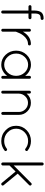

<svg xmlns="http://www.w3.org/2000/svg" viewBox="1194 -1934 741 3169"><g transform="rotate(90 1564.5 -349.5)"><path d="M285 -699Q295 -699 302 -691.5Q309 -684 309 -674Q309 -664 302 -657Q295 -650 285 -650Q239 -650 223 -631Q203 -609 203 -550V-498H272Q282 -498 289.5 -491Q297 -484 297 -474Q297 -464 289.5 -456.5Q282 -449 272 -449H203V-23Q203 -13 196 -6Q189 1 179 1Q169 1 161.5 -6Q154 -13 154 -23V-449H89Q79 -449 72 -456.5Q65 -464 65 -474Q65 -484 72 -491Q79 -498 89 -498H154V-550Q156 -628 186 -664Q218 -699 285 -699Z M455 -24V-465Q455 -475 462 -482Q469 -489 480 -489Q489 -489 496 -482Q503 -475 503 -465V-357Q507 -365 510 -369Q587 -489 706 -489Q716 -489 723 -482Q730 -475 730 -465Q730 -455 723 -448Q716 -441 706 -441Q626 -441 564 -361Q528 -313 505 -247Q503 -243 503 -239V-24Q503 -14 496 -7Q489 0 480 0Q469 0 462 -7Q455 -14 455 -24Z M1280 -466V-24Q1280 -14 1273 -7Q1266 0 1256 0Q1246 0 1239 -7Q1232 -14 1232 -24V-97Q1200 -52 1151.5 -26Q1103 0 1048 0Q952 0 884 -72Q816 -144 816 -245Q816 -346 884 -418Q952 -490 1048 -490Q1103 -490 1151.5 -464Q1200 -438 1232 -394V-466Q1232 -476 1239 -483Q1246 -490 1256 -490Q1266 -490 1273 -483Q1280 -476 1280 -466ZM1048 -48Q1124 -48 1178 -105.5Q1232 -163 1232 -245Q1232 -327 1178 -385Q1124 -443 1048 -443Q973 -443 918.5 -385Q864 -327 864 -245Q864 -163 918.5 -105.5Q973 -48 1048 -48Z M1828 -24V-290Q1828 -352 1784 -396.5Q1740 -441 1677 -441Q1615 -441 1571 -397Q1527 -353 1525 -290V-24V-20Q1523 -12 1520 -9Q1514 0 1502 0H1496Q1485 -3 1480 -13Q1479 -14 1479 -16L1478 -18V-24V-290V-298V-465Q1478 -475 1485 -482Q1492 -489 1502 -489Q1512 -489 1518.5 -482Q1525 -475 1525 -465V-418Q1584 -489 1677 -489Q1759 -489 1817.5 -430.5Q1876 -372 1876 -290V-24Q1876 -14 1869 -7Q1862 0 1852 0Q1842 0 1835 -7Q1828 -14 1828 -24Z M2308 0Q2203 0 2129.5 -71.5Q2056 -143 2056 -246Q2056 -348 2129.5 -419Q2203 -490 2308 -490Q2396 -490 2464 -436Q2472 -431 2473 -421Q2474 -411 2467 -403Q2452 -386 2434 -399Q2379 -443 2308 -443Q2223 -443 2163.5 -385Q2104 -327 2104 -246Q2104 -163 2163.5 -105.5Q2223 -48 2308 -48Q2378 -48 2434 -91Q2452 -104 2467 -87Q2483 -68 2462 -52Q2395 0 2308 0Z M2662 -24V-676Q2662 -686 2669 -693Q2676 -700 2686 -700Q2696 -700 2703.5 -693Q2711 -686 2711 -676V-205L3001 -494Q3018 -511 3035 -494Q3043 -487 3043 -477.5Q3043 -468 3035 -460L2846 -271L3036 -40Q3051 -22 3034 -5Q3028 0 3018 0Q3004 0 2999 -9L2811 -236L2711 -136V-24Q2711 -14 2703.5 -7Q2696 0 2686 0Q2676 0 2669 -7Q2662 -14 2662 -24Z"/></g></svg>

Font: Quicksand
Style: Regular
Weight: 400
Designer: Andrew Paglinawan
Foundry: Andrew Paglinawan
Version: 1.002